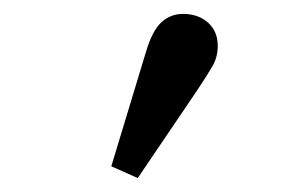

<svg xmlns="http://www.w3.org/2000/svg" viewBox="-20 -798 415 276"><path d="M140 -559 190 -724Q199 -754 212 -766Q225 -778 243 -778Q265 -778 279 -765.5Q293 -753 293 -732Q293 -716 285.5 -703Q278 -690 264 -669L178 -542Z"/></svg>

Font: Source Serif Pro Semibold
Style: Regular
Weight: 600
Designer: Frank Grießhammer
Foundry: Adobe Systems Incorporated
Version: Version 3.000;hotconv 1.0.109;makeotfexe 2.5.65596